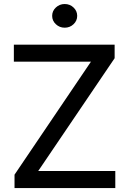

<svg xmlns="http://www.w3.org/2000/svg" viewBox="-20 -954 655 974"><path d="M53.7 0V-67.9L441.4 -641.1H50.3V-727.5H561.5V-658.7L173.8 -86.4H564.9V0ZM308.1 -813.5Q282.2 -813.5 263.4 -831.1Q244.6 -848.6 244.6 -873.5Q244.6 -898.4 263.4 -916Q282.2 -933.6 308.1 -933.6Q334.5 -933.6 353 -916Q371.6 -898.4 371.6 -873.5Q371.6 -848.6 353 -831.1Q334.5 -813.5 308.1 -813.5Z"/></svg>

Font: Inter Cardless Tabular
Style: Regular
Weight: 400
Designer: Rasmus Andersson
Foundry: rsms
Version: Version 4.000;git-4fc901f